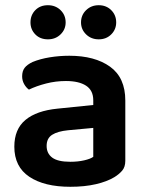

<svg xmlns="http://www.w3.org/2000/svg" viewBox="-20 -702 562 737"><path d="M250 -81Q279 -81 303 -86.5Q327 -92 338 -100V-211L241 -202Q201 -198 180 -184.5Q159 -171 159 -142Q159 -113 180.5 -97Q202 -81 250 -81ZM246 -488Q344 -488 402.5 -446Q461 -404 461 -316V-85Q461 -61 449 -47Q437 -33 419 -22Q391 -5 348 5Q305 15 250 15Q150 15 92.5 -23.5Q35 -62 35 -139Q35 -206 77.5 -241.5Q120 -277 201 -285L338 -299V-317Q338 -355 310.5 -373Q283 -391 233 -391Q194 -391 157 -381.5Q120 -372 91 -358Q80 -366 72.5 -379.5Q65 -393 65 -409Q65 -429 74.5 -441.5Q84 -454 105 -464Q134 -476 171 -482Q208 -488 246 -488ZM232 -616Q232 -589 212.5 -570Q193 -551 164 -551Q134 -551 115.5 -570Q97 -589 97 -616Q97 -644 115.5 -663Q134 -682 164 -682Q193 -682 212.5 -663Q232 -644 232 -616ZM426 -616Q426 -589 407 -570Q388 -551 359 -551Q330 -551 310.5 -570Q291 -589 291 -616Q291 -644 310.5 -663Q330 -682 359 -682Q388 -682 407 -663Q426 -644 426 -616Z"/></svg>

Font: Baloo Bhaina 2 SemiBold
Style: Regular
Weight: 600
Designer: Yesha Goshar, Manish Minz, Shuchita Grover and Ek Type
Foundry: Ek Type
Version: Version 1.640;hotconv 1.0.111;makeotfexe 2.5.65597; ttfautoh